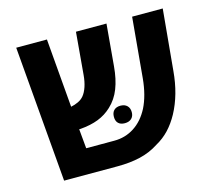

<svg xmlns="http://www.w3.org/2000/svg" viewBox="-93 -746 970 861"><g transform="rotate(-15 392.0 -315.5)"><path d="M49.8 -631.3H192.4L219.2 -312Q236.8 -315.4 252.9 -323Q269 -330.6 279.3 -342.8Q291.5 -357.4 299.6 -381.3Q307.6 -405.3 310.1 -435.1L327.1 -631.3H468.8L451.7 -437Q446.8 -378.9 429.9 -335.7Q413.1 -292.5 380.9 -262.7Q353.5 -236.8 317.9 -222.9Q282.2 -209 234.4 -205.1H228L236.3 -114.7H367.2Q418 -114.7 459.5 -141.4Q501 -168 527.8 -219.2Q555.2 -273.9 562.5 -351.6L587.9 -631.3H730L703.6 -348.1Q694.3 -240.7 650.9 -160.2Q630.4 -122.6 604.2 -94.7Q578.1 -66.9 543.5 -47.9Q503.9 -22 456.5 -11Q409.2 0 351.6 0H103ZM392.6 -218.3Q392.6 -237.8 403.3 -248.5Q414.1 -259.3 433.6 -259.3Q453.1 -259.3 464.4 -248.3Q475.6 -237.3 475.6 -218.3Q475.6 -199.7 464.4 -189Q453.1 -178.2 433.1 -178.2Q413.6 -178.2 403.1 -188.5Q392.6 -198.7 392.6 -218.3Z"/></g></svg>

Font: Viking Open Sans
Style: Bold
Weight: 700
Foundry: Ascender Corporation
Version: Version 2.001